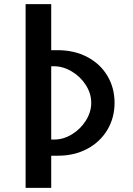

<svg xmlns="http://www.w3.org/2000/svg" viewBox="-20 -747 640 926"><path d="M103.5 -727H227V-505H258Q338.5 -505 401 -472Q463.5 -439 498 -381.2Q532.5 -323.5 532.5 -251Q532.5 -179 497.8 -120.8Q463 -62.5 400.8 -29.2Q338.5 4 259 4H227V159H103.5ZM242 -74Q285.5 -74 327 -99.2Q368.5 -124.5 394.2 -165.5Q420 -206.5 420 -251Q420 -296 394 -336.8Q368 -377.5 326 -402.5Q284 -427.5 239 -427.5H227V-74Z"/></svg>

Font: JuliaMono Medium
Style: Regular
Weight: 500
Monospace: yes
Designer: cormullion
Foundry: corm
Version: Version 0.054; ttfautohint (v1.8.4)